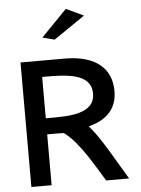

<svg xmlns="http://www.w3.org/2000/svg" viewBox="-62 -1011 773 1049"><g transform="rotate(-5 324.5 -486.5)"><path d="M198 -818 264 -801 435 -918 339 -963ZM565 -493C565 -614 483 -690 319 -693H67V-10H178V-289H223C237 -289 251 -289 266 -288H270L272 -286C352 -228 429 -87 477 -10H603C555 -88 470 -242 418 -301L408 -312L424 -317C503 -341 565 -392 565 -493ZM189 -377H178V-604H189C307 -604 447 -602 447 -490C447 -375 302 -377 189 -377Z"/></g></svg>

Font: Bluebird
Style: LiExt
Weight: 300
Designer: Jasper
Foundry: Cannot Into Space Fonts
Version: Version 0.98